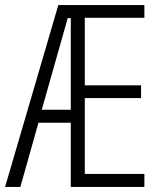

<svg xmlns="http://www.w3.org/2000/svg" viewBox="-21 -734 634 754"><path d="M546 0V-51H312V-349H533V-399H312V-664H546V-714H208L-1 0H59L130 -252H257V0ZM143 -303 245 -663H257V-303Z"/></svg>

Font: Noto Sans Devanagari UI ExtraCondensed Light
Style: Regular
Weight: 300
Width: 2
Designer: Jelle Bosma - Monotype Design Team
Foundry: Monotype Imaging Inc.
Version: Version 2.004